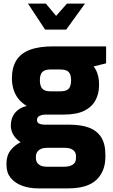

<svg xmlns="http://www.w3.org/2000/svg" viewBox="-20 -795 624 1064"><path d="M192 249Q142 249 102 234Q62 219 39 190.5Q16 162 16 121V108Q16 66 40.5 35.5Q65 5 104 -11Q143 -27 187 -27L241 24Q221 24 207.5 30Q194 36 186.5 47Q179 58 179 73V81Q179 103 194.5 116Q210 129 241 129H336Q365 129 383 117.5Q401 106 401 83V69Q401 55 393.5 45Q386 35 372.5 29.5Q359 24 338 24H233Q134 24 87 -12Q40 -48 40 -100Q40 -141 63 -169.5Q86 -198 128 -208Q98 -226 80 -250Q62 -274 54 -302.5Q46 -331 46 -361Q46 -420 70 -459.5Q94 -499 144.5 -518.5Q195 -538 275 -538H568V-444L499 -427Q507 -417 513.5 -403.5Q520 -390 524.5 -371Q529 -352 529 -324Q529 -276 509 -239Q489 -202 446.5 -181Q404 -160 333 -160H234Q214 -160 199.5 -153Q185 -146 185 -130Q185 -115 198 -109.5Q211 -104 228 -104H367Q428 -104 472 -88Q516 -72 540 -35.5Q564 1 564 62V73Q564 155 514 202Q464 249 357 249ZM258 -289H314Q337 -289 350 -295.5Q363 -302 368.5 -316Q374 -330 374 -349Q374 -371 368 -384.5Q362 -398 349 -404Q336 -410 315 -410H260Q229 -410 215 -396.5Q201 -383 201 -350Q201 -318 214.5 -303.5Q228 -289 258 -289ZM230 -631 135 -775H234L291 -707L351 -775H451L347 -631Z"/></svg>

Font: Exo Thin ExtraBold
Style: Regular
Weight: 800
Version: Version 2.000